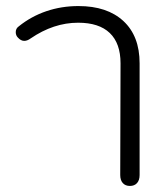

<svg xmlns="http://www.w3.org/2000/svg" viewBox="-20 -604 553 634"><path d="M377 -26 378 -395Q378 -461 342.5 -495Q307 -529 238 -529Q157 -529 81 -477Q70 -469 60 -469Q49 -469 39 -480Q32 -487 32 -498Q32 -510 42 -517Q83 -550 133 -567Q183 -584 239 -584Q334 -584 387.5 -534.5Q441 -485 441 -395V-26Q441 -9 432.5 0.5Q424 10 409 10Q394 10 385.5 0.5Q377 -9 377 -26Z"/></svg>

Font: Kodchasan Light
Style: Regular
Weight: 300
Version: Version 1.000; ttfautohint (v1.6)